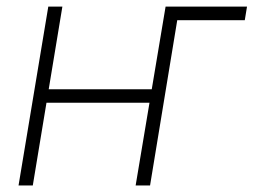

<svg xmlns="http://www.w3.org/2000/svg" viewBox="-20 -566 774 586"><path d="M733.9 -545.9 727.1 -504.4H499.5L505.4 -545.9ZM456.5 -293.5 450.2 -252.4H109.9L116.7 -293.5ZM170.4 -545.9 80.1 0H36.6L127.4 -545.9ZM527.8 -545.9 438 0H394L485.4 -545.9Z"/></svg>

Font: Inter Tight ExtraLight
Style: Italic
Weight: 250
Italic angle: -9.39999°
Designer: Rasmus Andersson
Foundry: rsms
Version: Version 3.004